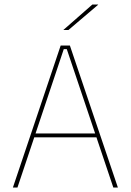

<svg xmlns="http://www.w3.org/2000/svg" viewBox="-20 -844 588 864"><path d="M38 0 253 -639H294.5L510.5 0H490L280.5 -623H267L58.5 0ZM127 -226V-243.5H421V-226ZM395.5 -823.5H421.5V-822.5L288 -709H265.5V-709.5Z"/></svg>

Font: Anek Telugu Thin
Style: Regular
Weight: 250
Version: Version 1.003